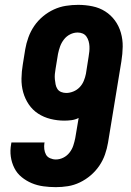

<svg xmlns="http://www.w3.org/2000/svg" viewBox="-20 -763 540 791"><path d="M210 8Q184 8 158.5 4.5Q133 1 110.5 -8.5Q88 -18 69 -33.5Q50 -49 39 -71Q28 -93 24.5 -118Q21 -143 26 -170Q26 -171 26.5 -173Q27 -175 27 -176H164Q164 -176 163.5 -175Q163 -174 163 -174Q161 -161 162.5 -148.5Q164 -136 169.5 -126Q175 -116 186.5 -111Q198 -106 210 -106Q226 -106 241 -113.5Q256 -121 266.5 -134.5Q277 -148 282 -163.5Q287 -179 290 -194L304 -277Q290 -270 275 -268Q260 -266 245 -266Q216 -266 188 -273Q160 -280 137 -295Q114 -310 98.5 -333Q83 -356 75.5 -383Q68 -410 68.5 -439.5Q69 -469 74 -498L84 -560Q88 -584 97 -609Q106 -634 121 -656Q136 -678 157 -695.5Q178 -713 202 -724Q226 -735 251.5 -739Q277 -743 302 -743Q302 -743 302 -743Q302 -743 302 -743Q332 -743 361 -737Q390 -731 413.5 -716Q437 -701 453.5 -678.5Q470 -656 478 -628Q486 -600 485.5 -570.5Q485 -541 480 -510L425 -175Q421 -151 412.5 -126.5Q404 -102 389 -80Q374 -58 353.5 -40.5Q333 -23 309 -11.5Q285 0 260 4Q235 8 210 8ZM253 -380Q267 -380 282 -386Q297 -392 308 -403.5Q319 -415 325 -429.5Q331 -444 334 -459L345 -529Q347 -540 348 -551Q349 -562 348.5 -572.5Q348 -583 345 -593.5Q342 -604 336 -612.5Q330 -621 320.5 -625Q311 -629 300 -629Q284 -629 269 -621.5Q254 -614 243.5 -600.5Q233 -587 227.5 -571.5Q222 -556 219 -541L209 -480Q207 -469 206 -458Q205 -447 206 -436.5Q207 -426 209 -415.5Q211 -405 216.5 -396.5Q222 -388 232 -384Q242 -380 253 -380Z"/></svg>

Font: Iosevka SS04 Heavy Oblique
Style: Regular
Weight: 900
Italic angle: -9°
Monospace: yes
Designer: Belleve Invis
Foundry: Belleve Invis
Version: Version 19.0.0; ttfautohint (v1.8.4)